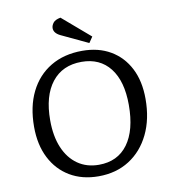

<svg xmlns="http://www.w3.org/2000/svg" viewBox="-99 -1009 980 1107"><g transform="rotate(-10 391.5 -455.5)"><path d="M71 -331Q71 -449 113.5 -535Q156 -621 234.5 -668Q313 -715 420 -715Q515 -715 585 -674Q655 -633 693.5 -558Q732 -483 732 -379Q732 -261 689 -172.5Q646 -84 569 -35Q492 14 389 14Q293 14 221.5 -28.5Q150 -71 110.5 -148.5Q71 -226 71 -331ZM169 -352Q169 -259 197.5 -191.5Q226 -124 278.5 -87.5Q331 -51 402 -51Q512 -51 571.5 -132Q631 -213 631 -361Q631 -501 571.5 -577Q512 -653 405 -653Q293 -653 231 -574Q169 -495 169 -352ZM492 -786 469 -752 312 -826Q275 -844 275 -873Q275 -888 286.5 -903.5Q298 -919 330 -925Z"/></g></svg>

Font: Literata 7pt
Style: Italic
Weight: 400
Italic angle: -2°
Designer: Latin by Veronika Burian and Jose Scaglione. Greek by Irene Vlachou. Cyrillic by Vera Evstafieva
Foundry: TypeTogether
Version: Version 3.002